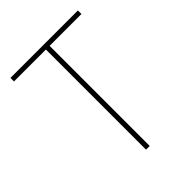

<svg xmlns="http://www.w3.org/2000/svg" viewBox="-203 -821 931 931"><g transform="rotate(-45 262.5 -355.5)"><path d="M275.4 -710.9V0H250V-710.9ZM493.7 -710.9V-686.5H31.2V-710.9Z"/></g></svg>

Font: Roboto Condensed Thin
Style: Regular
Weight: 250
Width: 3
Designer: Christian Robertson
Foundry: Google
Version: Version 3.009; 2024